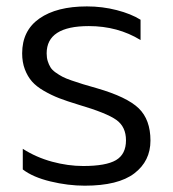

<svg xmlns="http://www.w3.org/2000/svg" viewBox="-20 -570 544 605"><path d="M247.1 15.1Q194.3 15.1 138.9 1.7Q83.5 -11.7 51.8 -36.1V-101.1Q93.8 -74.2 144 -60.5Q194.3 -46.9 242.2 -46.9Q314 -46.9 345.5 -65.4Q377 -84 377 -127.9Q377 -170.4 346.7 -192.1Q316.4 -213.9 227.1 -240.2Q191.4 -251 166.7 -260.5Q142.1 -270 118.4 -283.7Q94.7 -297.4 80.8 -313.2Q66.9 -329.1 58.3 -351.6Q49.8 -374 49.8 -401.9Q49.8 -473.6 104.2 -511.7Q158.7 -549.8 253.9 -549.8Q302.7 -549.8 347.9 -538.1Q393.1 -526.4 422.9 -507.8V-443.8Q351.1 -487.8 259.8 -487.8Q127 -487.8 127 -401.9Q127 -388.2 130.4 -377.4Q133.8 -366.7 138.9 -358.2Q144 -349.6 155 -341.8Q166 -334 176.5 -328.4Q187 -322.8 206.3 -316.2Q225.6 -309.6 241.5 -304.7Q257.3 -299.8 285.2 -292Q379.9 -264.6 417 -228.8Q454.1 -192.9 454.1 -127Q454.1 -62.5 403.3 -23.7Q352.5 15.1 247.1 15.1Z"/></svg>

Font: Prompt Light
Style: Regular
Weight: 300
Designer: Katatrad Team
Foundry: CadsonDemak
Version: Version 1.000;PS 001.000;hotconv 1.0.88;makeotf.lib2.5.64775